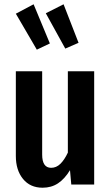

<svg xmlns="http://www.w3.org/2000/svg" viewBox="-20 -862 517 897"><path d="M420 0H313L307 -67Q282 -26 251 -5.5Q220 15 179 15Q121 15 87.5 -26Q54 -67 54 -133V-529H177V-140Q177 -78 219 -78Q243 -78 262 -96.5Q281 -115 297 -149V-529H420ZM213 -659 152 -630 54 -798 137 -842ZM347 -662 285 -635 194 -800 277 -842Z"/></svg>

Font: Fira Sans Compressed Medium
Style: Regular
Weight: 500
Width: 1
Designer: bBox Type GmbH & Carrois Corporate GbR & Edenspiekermann AG
Foundry: bBox Type GmbH & Carrois Corporate GbR & Edenspiekermann AG
Version: Version 4.301